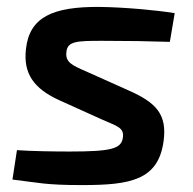

<svg xmlns="http://www.w3.org/2000/svg" viewBox="-20 -524 558 555"><path d="M268 -504C131 -505 65 -474 55 -382C47 -312 77 -268 152 -234L276 -178C319 -159 340 -155 335 -125C330 -94 302 -86 181 -86C136 -86 68 -87 29 -90L16 -5C92 4 110 11 217 11C357 11 438 -3 453 -117C463 -193 432 -227 353 -262L228 -318C189 -335 168 -344 172 -374C175 -405 202 -406 276 -406C350 -406 409 -405 471 -403L485 -486C429 -495 339 -503 268 -504Z"/></svg>

Font: Exo 2 Semi Bold
Style: Italic
Weight: 600
Italic angle: -8°
Designer: Natanael Gama
Version: Version 1.001;PS 001.001;hotconv 1.0.88;makeotf.lib2.5.64775